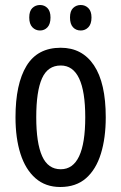

<svg xmlns="http://www.w3.org/2000/svg" viewBox="-20 -738 485 768"><path d="M403 -269Q403 -186 383.5 -123Q364 -60 324 -25Q284 10 221 10Q162 10 122 -25Q82 -60 62 -122.5Q42 -185 42 -269Q42 -402 86 -474.5Q130 -547 223 -547Q309 -547 356 -476.5Q403 -406 403 -269ZM125 -269Q125 -166 148.5 -113.5Q172 -61 223 -61Q321 -61 321 -269Q321 -476 223 -476Q171 -476 148 -424.5Q125 -373 125 -269ZM97 -668Q97 -694 109.5 -706Q122 -718 140 -718Q158 -718 170 -705.5Q182 -693 182 -668Q182 -642 170 -629Q158 -616 140 -616Q122 -616 109.5 -629Q97 -642 97 -668ZM260 -668Q260 -694 272.5 -706Q285 -718 303 -718Q321 -718 333.5 -705.5Q346 -693 346 -668Q346 -642 333.5 -629Q321 -616 303 -616Q284 -616 272 -629Q260 -642 260 -668Z"/></svg>

Font: Noto Sans Gurmukhi ExtraCondensed
Style: Regular
Weight: 400
Width: 2
Designer: Jelle Bosma - Monotype Design Team
Foundry: Monotype Imaging Inc.
Version: Version 2.004; ttfautohint (v1.8.4.7-5d5b)